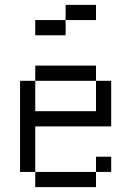

<svg xmlns="http://www.w3.org/2000/svg" viewBox="-20 -770 540 790"><path d="M437.5 -62.5V-125H375V-62.5H125V0H375V-62.5ZM375 -687.5V-750H250V-687.5H125V-625H250V-687.5ZM125 -62.5V-250H437.5V-437.5H375Q375 -437.5 375 -312.5H125Q125 -312.5 125 -437.5H62.5Q62.5 -437.5 62.5 -62.5ZM125 -437.5H375V-500H125Z"/></svg>

Font: Unifont
Style: Regular
Weight: 500
Version: Version 15.1.04